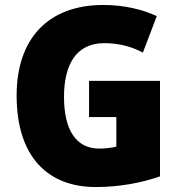

<svg xmlns="http://www.w3.org/2000/svg" viewBox="-20 -744 726 774"><path d="M339 -418V-272H449V-153C432 -148 401 -145 380 -145C288 -145 238 -218 238 -354C238 -480 285 -570 400 -570C458 -570 509 -557 556 -532L612 -679C557 -705 481 -724 397 -724C171 -724 47 -585 47 -359C47 -114 171 10 366 10C461 10 551 -7 625 -33V-418Z"/></svg>

Font: Noto Sans Thai SemCond Blk
Style: Regular
Weight: 900
Width: 4
Designer: Monotype Design Team
Foundry: Monotype Imaging Inc.
Version: Version 2.002